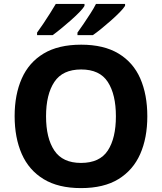

<svg xmlns="http://www.w3.org/2000/svg" viewBox="-20 -954 831 984"><path d="M735 -358Q735 -247 698.5 -164.5Q662 -82 587 -36Q512 10 395 10Q279 10 203.5 -36Q128 -82 91.5 -165Q55 -248 55 -359Q55 -469 91.5 -551.5Q128 -634 203.5 -679.5Q279 -725 396 -725Q512 -725 587.5 -679.5Q663 -634 699 -551.5Q735 -469 735 -358ZM216 -358Q216 -246 258.5 -182.5Q301 -119 395 -119Q491 -119 532.5 -182.5Q574 -246 574 -358Q574 -470 532.5 -534Q491 -598 396 -598Q301 -598 258.5 -534Q216 -470 216 -358ZM621 -924Q613 -911 593.5 -891Q574 -871 549 -849Q524 -827 499.5 -807Q475 -787 456 -774H377V-787Q391 -806 408.5 -832Q426 -858 443.5 -885Q461 -912 472 -934H621ZM413 -924Q406 -911 386.5 -891Q367 -871 342 -849Q317 -827 292.5 -807Q268 -787 250 -774H170V-787Q184 -806 201.5 -832Q219 -858 236 -885Q253 -912 266 -934H413Z"/></svg>

Font: Noto Sans Georgian Bold
Style: Regular
Weight: 700
Designer: Monotype Design Team, Akaki Razmadze
Foundry: Google LLC
Version: Version 2.005; ttfautohint (v1.8.4.7-5d5b)